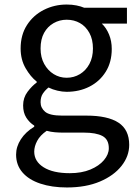

<svg xmlns="http://www.w3.org/2000/svg" viewBox="-20 -577 604 847"><path d="M275 250Q209 250 158 233Q107 216 79 183.5Q51 151 51 105Q51 70 72 37.5Q93 5 131 -18V-23Q110 -36 96 -58Q82 -80 82 -112Q82 -146 101.5 -172Q121 -198 142 -213V-217Q115 -238 93 -276Q71 -314 71 -363Q71 -423 99 -466.5Q127 -510 173.5 -533.5Q220 -557 274 -557Q298 -557 317.5 -553Q337 -549 351 -543H540V-473H429Q449 -454 461 -425Q473 -396 473 -361Q473 -303 446.5 -260.5Q420 -218 375 -195Q330 -172 274 -172Q255 -172 233.5 -177Q212 -182 194 -191Q179 -179 169 -164Q159 -149 159 -126Q159 -101 179 -84Q199 -67 254 -67H361Q455 -67 502.5 -36Q550 -5 550 62Q550 112 516 155Q482 198 420.5 224Q359 250 275 250ZM274 -234Q306 -234 332.5 -250Q359 -266 374.5 -295Q390 -324 390 -363Q390 -403 374.5 -431.5Q359 -460 333 -475Q307 -490 274 -490Q243 -490 216.5 -475Q190 -460 174.5 -432Q159 -404 159 -363Q159 -324 175 -295Q191 -266 217 -250Q243 -234 274 -234ZM288 187Q340 187 378.5 171Q417 155 438.5 129.5Q460 104 460 77Q460 38 432 23Q404 8 350 8H256Q241 8 222.5 6.5Q204 5 186 0Q157 20 144 44.5Q131 69 131 92Q131 135 172.5 161Q214 187 288 187Z"/></svg>

Font: Noto Sans SC Thin
Style: Regular
Weight: 400
Version: Version 2.004-H2;hotconv 1.0.118;makeotfexe 2.5.65603